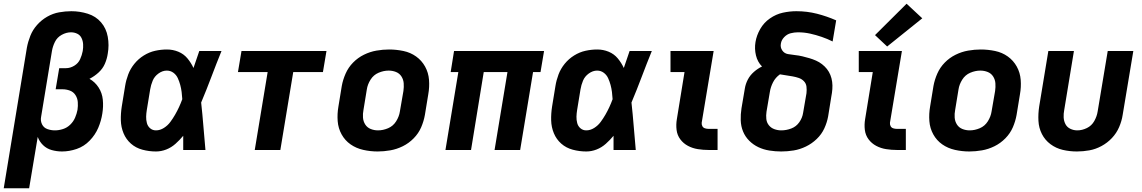

<svg xmlns="http://www.w3.org/2000/svg" viewBox="-49 -803 6117 1028"><path d="M-29 205H107L153 -70Q162 -45 181.5 -26Q201 -7 228 0.5Q255 8 283 8Q322 8 361.5 -5.5Q401 -19 431 -50Q461 -81 477 -118.5Q493 -156 499 -196Q505 -233 501.5 -269Q498 -305 479 -334.5Q460 -364 430 -381Q456 -394 478.5 -414.5Q501 -435 512.5 -461.5Q524 -488 528 -516Q536 -561 528 -606Q520 -651 492 -683.5Q464 -716 421 -729.5Q378 -743 333 -743Q301 -743 267.5 -737Q234 -731 203.5 -713.5Q173 -696 149.5 -669.5Q126 -643 113.5 -611.5Q101 -580 95 -548ZM245 -105Q224 -105 204.5 -112Q185 -119 176 -137.5Q167 -156 171 -177L229 -529Q233 -554 245 -578.5Q257 -603 281.5 -616.5Q306 -630 331 -630Q349 -630 364.5 -622.5Q380 -615 387.5 -599.5Q395 -584 396 -566Q397 -548 394 -530Q390 -508 380 -486Q370 -464 348.5 -451Q327 -438 304 -438H268L249 -325H286Q306 -325 325 -318Q344 -311 355 -294Q366 -277 367.5 -256.5Q369 -236 366 -215Q362 -194 353 -173Q344 -152 327 -135.5Q310 -119 288 -112Q266 -105 245 -105Z M786 8Q814 8 841 -2.5Q868 -13 890.5 -33Q913 -53 932 -76Q932 -38 932 0H1051Q1045 -64 1040 -127.5Q1035 -191 1028 -254Q1057 -323 1083 -392Q1109 -461 1137 -530H1018Q1002 -484 987 -439Q974 -467 954.5 -490.5Q935 -514 906 -526Q877 -538 845 -538Q813 -538 781.5 -531Q750 -524 721 -506Q692 -488 670.5 -461.5Q649 -435 637.5 -404.5Q626 -374 621 -343L603 -233Q597 -195 598 -158.5Q599 -122 612.5 -89.5Q626 -57 652 -34Q678 -11 713.5 -1.5Q749 8 786 8ZM786 -105Q768 -105 755 -116Q742 -127 737.5 -144Q733 -161 733.5 -178.5Q734 -196 737 -214L755 -324Q759 -348 768.5 -371Q778 -394 799.5 -409.5Q821 -425 844 -425Q864 -425 879.5 -413.5Q895 -402 903 -384.5Q911 -367 916 -348.5Q921 -330 923.5 -310.5Q926 -291 927 -272Q919 -250 909.5 -229.5Q900 -209 888.5 -189Q877 -169 863 -150Q849 -131 828.5 -118Q808 -105 786 -105Z M1315 0H1452L1521 -417H1680L1699 -530H1244L1225 -417H1384Z M1973 8Q2006 8 2040.5 2Q2075 -4 2107.5 -20Q2140 -36 2166 -62.5Q2192 -89 2206 -121.5Q2220 -154 2226 -188L2244 -298Q2251 -337 2248 -375.5Q2245 -414 2227 -446.5Q2209 -479 2179 -500.5Q2149 -522 2111 -530Q2073 -538 2034 -538Q2001 -538 1966.5 -532Q1932 -526 1899.5 -510Q1867 -494 1841.5 -468Q1816 -442 1801.5 -409Q1787 -376 1781 -343L1763 -233Q1756 -193 1759 -154.5Q1762 -116 1780 -83.5Q1798 -51 1828 -30Q1858 -9 1896 -0.5Q1934 8 1973 8ZM1975 -105Q1954 -105 1935.5 -112.5Q1917 -120 1906.5 -136.5Q1896 -153 1894.5 -173.5Q1893 -194 1897 -214L1915 -324Q1919 -351 1935 -376.5Q1951 -402 1978 -413.5Q2005 -425 2032 -425Q2053 -425 2071.5 -417.5Q2090 -410 2100.5 -393.5Q2111 -377 2112.5 -357Q2114 -337 2111 -316L2092 -206Q2088 -179 2072 -153.5Q2056 -128 2029 -116.5Q2002 -105 1975 -105Z M2336 0H2473L2541 -417H2668L2599 0H2736L2805 -417H2845L2864 -530H2382L2364 -417H2405Z M3090 8Q3118 8 3145 -2.5Q3172 -13 3194.5 -33Q3217 -53 3236 -76Q3236 -38 3236 0H3355Q3349 -64 3344 -127.5Q3339 -191 3332 -254Q3361 -323 3387 -392Q3413 -461 3441 -530H3322Q3306 -484 3291 -439Q3278 -467 3258.5 -490.5Q3239 -514 3210 -526Q3181 -538 3149 -538Q3117 -538 3085.5 -531Q3054 -524 3025 -506Q2996 -488 2974.5 -461.5Q2953 -435 2941.5 -404.5Q2930 -374 2925 -343L2907 -233Q2901 -195 2902 -158.5Q2903 -122 2916.5 -89.5Q2930 -57 2956 -34Q2982 -11 3017.5 -1.5Q3053 8 3090 8ZM3090 -105Q3072 -105 3059 -116Q3046 -127 3041.5 -144Q3037 -161 3037.5 -178.5Q3038 -196 3041 -214L3059 -324Q3063 -348 3072.5 -371Q3082 -394 3103.5 -409.5Q3125 -425 3148 -425Q3168 -425 3183.5 -413.5Q3199 -402 3207 -384.5Q3215 -367 3220 -348.5Q3225 -330 3227.5 -310.5Q3230 -291 3231 -272Q3223 -250 3213.5 -229.5Q3204 -209 3192.5 -189Q3181 -169 3167 -150Q3153 -131 3132.5 -118Q3112 -105 3090 -105Z M3745 0H3793V-113H3745Q3735 -113 3725.5 -116Q3716 -119 3711.5 -127.5Q3707 -136 3708 -146L3772 -530H3541V-417H3616L3575 -165Q3570 -136 3573.5 -107.5Q3577 -79 3593.5 -57Q3610 -35 3634.5 -22Q3659 -9 3687.5 -4.5Q3716 0 3745 0Z M4134 8Q4167 8 4200.5 2.5Q4234 -3 4266 -18.5Q4298 -34 4324 -59Q4350 -84 4364.5 -115.5Q4379 -147 4385 -180L4402 -286Q4406 -306 4407.5 -326Q4409 -346 4406.5 -365Q4404 -384 4397 -401.5Q4390 -419 4378.5 -433.5Q4367 -448 4352 -459.5Q4337 -471 4320 -478.5Q4303 -486 4284.5 -491.5Q4266 -497 4247 -501.5Q4228 -506 4208.5 -508Q4189 -510 4169.5 -513.5Q4150 -517 4139 -533.5Q4128 -550 4132 -570Q4135 -589 4150 -604.5Q4165 -620 4184.5 -625Q4204 -630 4223 -630Q4257 -630 4288.5 -623Q4320 -616 4350.5 -605.5Q4381 -595 4409 -581L4428 -694Q4378 -716 4325 -729.5Q4272 -743 4215 -743Q4179 -743 4142.5 -735Q4106 -727 4073.5 -704.5Q4041 -682 4021.5 -648Q4002 -614 3996 -578Q3990 -542 3998.5 -506.5Q4007 -471 4031 -447Q4008 -436 3987.5 -418Q3967 -400 3955 -377Q3943 -354 3939 -329L3921 -223Q3916 -191 3917 -159Q3918 -127 3929.5 -99Q3941 -71 3962.5 -49.5Q3984 -28 4011.5 -15Q4039 -2 4070.5 3Q4102 8 4134 8ZM4134 -105Q4115 -105 4097 -111.5Q4079 -118 4067.5 -132.5Q4056 -147 4054 -166Q4052 -185 4055 -205L4073 -311Q4077 -337 4090 -362.5Q4103 -388 4127 -405Q4144 -402 4161 -399.5Q4178 -397 4195 -394Q4212 -391 4228 -385.5Q4244 -380 4255.5 -368Q4267 -356 4269 -339Q4271 -322 4269 -304L4251 -199Q4247 -172 4230.5 -148.5Q4214 -125 4187.5 -115Q4161 -105 4134 -105Z M4753 0H4801V-113H4753Q4743 -113 4733.5 -116Q4724 -119 4719.5 -127.5Q4715 -136 4716 -146L4780 -530H4549V-417H4624L4583 -165Q4578 -136 4581.5 -107.5Q4585 -79 4601.5 -57Q4618 -35 4642.5 -22Q4667 -9 4695.5 -4.5Q4724 0 4753 0ZM4701 -554 4889 -705 4805 -783 4636 -615Z M5141 8Q5174 8 5208.5 2Q5243 -4 5275.5 -20Q5308 -36 5334 -62.5Q5360 -89 5374 -121.5Q5388 -154 5394 -188L5412 -298Q5419 -337 5416 -375.5Q5413 -414 5395 -446.5Q5377 -479 5347 -500.5Q5317 -522 5279 -530Q5241 -538 5202 -538Q5169 -538 5134.5 -532Q5100 -526 5067.5 -510Q5035 -494 5009.5 -468Q4984 -442 4969.5 -409Q4955 -376 4949 -343L4931 -233Q4924 -193 4927 -154.5Q4930 -116 4948 -83.5Q4966 -51 4996 -30Q5026 -9 5064 -0.5Q5102 8 5141 8ZM5143 -105Q5122 -105 5103.5 -112.5Q5085 -120 5074.5 -136.5Q5064 -153 5062.5 -173.5Q5061 -194 5065 -214L5083 -324Q5087 -351 5103 -376.5Q5119 -402 5146 -413.5Q5173 -425 5200 -425Q5221 -425 5239.5 -417.5Q5258 -410 5268.5 -393.5Q5279 -377 5280.5 -357Q5282 -337 5279 -316L5260 -206Q5256 -179 5240 -153.5Q5224 -128 5197 -116.5Q5170 -105 5143 -105Z M5717 8Q5750 8 5783.5 2Q5817 -4 5848.5 -21Q5880 -38 5904.5 -64Q5929 -90 5943 -122.5Q5957 -155 5962 -188L6019 -530H5882L5828 -206Q5824 -180 5810 -155Q5796 -130 5770.5 -117.5Q5745 -105 5719 -105Q5699 -105 5681.5 -113.5Q5664 -122 5655.5 -138.5Q5647 -155 5646 -174.5Q5645 -194 5649 -214L5701 -530H5564L5515 -233Q5509 -194 5511 -156Q5513 -118 5529.5 -85.5Q5546 -53 5575.5 -31Q5605 -9 5641.5 -0.5Q5678 8 5717 8Z"/></svg>

Font: Iosevka Sparkle XBdObl
Style: Regular
Weight: 800
Italic angle: -9°
Designer: Belleve Invis
Foundry: Belleve Invis
Version: Version 4.5.0; ttfautohint (v1.8.3)